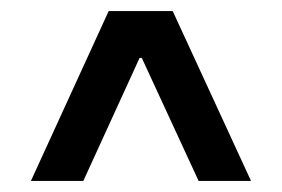

<svg xmlns="http://www.w3.org/2000/svg" viewBox="-20 -809 511 348"><path d="M177 -789H293L435 -481H340L237 -704H233L131 -481H36Z"/></svg>

Font: Encode Sans Narrow
Style: SemiBold
Weight: 600
Designer: Pablo Impallari, Andres Torresi
Foundry: Pablo Impallari, Andres Torresi
Version: Version 1.000; ttfautohint (v1.00) -l 8 -r 50 -G 200 -x 14 -